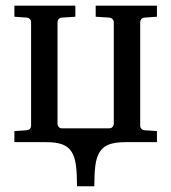

<svg xmlns="http://www.w3.org/2000/svg" viewBox="-20 -502 605 678"><path d="M421.9 0Q386.2 0 364.7 8.3Q343.3 16.6 331.8 34.9Q320.3 53.2 316.7 83Q313 112.8 313 155.8H252Q252 112.8 248.3 83Q244.6 53.2 233.4 34.9Q222.2 16.6 200.9 8.3Q179.7 0 144 0H30.8V-39.1L73.2 -42Q82 -43 85.9 -47.6Q89.8 -52.2 89.8 -57.1V-424.8Q89.8 -429.7 85.9 -434.3Q82 -439 73.2 -439.9L30.8 -442.9V-481.9H246.1V-442.9L199.2 -439.9Q190.9 -439 187 -434.3Q183.1 -429.7 183.1 -424.8V-64Q183.1 -59.6 187 -54.2Q190.9 -48.8 199.2 -48.8H365.2Q373.5 -48.8 377.7 -54.2Q381.8 -59.6 381.8 -64V-424.8Q381.8 -429.7 377.7 -434.3Q373.5 -439 365.2 -439.9L317.9 -442.9V-481.9H534.2V-442.9L491.2 -439.9Q482.9 -439 479 -434.3Q475.1 -429.7 475.1 -424.8V-57.1Q475.1 -52.2 479 -47.6Q482.9 -43 491.2 -42L534.2 -39.1V0Z"/></svg>

Font: Charis SIL
Style: Regular
Weight: 400
Foundry: SIL International
Version: Version 4.112